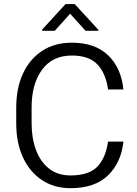

<svg xmlns="http://www.w3.org/2000/svg" viewBox="-20 -935 690 964"><path d="M522.5 -224.1H599.6Q588.9 -119.6 522.7 -54.9Q456.5 9.8 334 9.8Q252 9.8 190.7 -30.8Q129.4 -71.3 95.5 -144.5Q61.5 -217.8 61.5 -315.4V-395Q61.5 -493.2 95.7 -566.4Q129.9 -639.6 192.4 -680.2Q254.9 -720.7 340.3 -720.7Q457.5 -720.7 523.2 -657Q588.9 -593.3 599.6 -485.8H522.5Q511.7 -565.9 469.5 -611.1Q427.2 -656.2 340.3 -656.2Q243.2 -656.2 190.9 -584.7Q138.7 -513.2 138.7 -396V-315.4Q138.7 -241.7 160.6 -182.4Q182.6 -123 226.1 -88.6Q269.5 -54.2 334 -54.2Q426.3 -54.2 468.5 -97.9Q510.7 -141.6 522.5 -224.1ZM355 -914.6 474.1 -785.2V-780.3H409.7L332 -866.2L254.9 -780.3H191.4V-786.1L309.1 -914.6Z"/></svg>

Font: Vazirmatn FD Light
Style: Regular
Weight: 300
Designer: Saber Rastikerdar
Foundry: Saber Rastikerdar
Version: Version 33.003